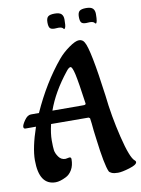

<svg xmlns="http://www.w3.org/2000/svg" viewBox="-99 -963 776 1053"><g transform="rotate(-10 289.5 -437.0)"><path d="M462 -817 441 -816Q422 -816 415 -824.5Q408 -833 408 -856Q408 -879 418 -888Q428 -897 455 -897Q482 -897 492.5 -886.5Q503 -876 503 -856Q503 -804 493 -804L489 -807Q483 -817 462 -817ZM287 -817 266 -816Q247 -816 240 -824.5Q233 -833 233 -856Q233 -879 243 -888Q253 -897 280 -897Q307 -897 317.5 -886.5Q328 -876 328 -856Q328 -821 324 -812.5Q320 -804 318 -804L314 -807Q308 -817 287 -817ZM290 -573Q211 -474 176 -375H177Q316 -375 336.5 -374.5Q357 -374 359 -376Q361 -378 362 -381Q345 -504 335 -548.5Q325 -593 315 -593Q305 -593 290 -573ZM201 -102 223 -106Q233 -106 233 -95Q233 -60 219 -36Q205 -12 184 -2Q150 15 126 15Q80 15 57 -19.5Q34 -54 34 -123.5Q34 -193 72 -304H14Q3 -304 3 -315Q3 -326 20 -350.5Q37 -375 56 -375H101Q172 -533 268 -648Q293 -678 329.5 -704Q366 -730 386 -730Q406 -730 416 -712Q442 -670 477 -405Q489 -291 518.5 -169.5Q548 -48 573 -28Q579 -24 579 -18Q579 -3 536.5 10Q494 23 471.5 23Q449 23 437 17.5Q425 12 422 6Q404 -33 386 -180L380 -227Q376 -274 372 -298L365 -303L156 -304Q144 -253 144 -215Q144 -177 146.5 -159.5Q149 -142 163 -122Q177 -102 201 -102Z"/></g></svg>

Font: Aladin
Style: Regular
Weight: 400
Designer: Angel Koziupa and Alejandro Paul
Foundry: Angel Koziupa and Alejandro Paul
Version: Version 1.000